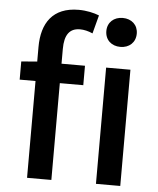

<svg xmlns="http://www.w3.org/2000/svg" viewBox="-56 -836 745 905"><g transform="rotate(5 316.5 -383.0)"><path d="M106 -436V22H221V-436H332V-528H221V-598C221 -665 245 -697 294 -697C313 -697 334 -692 354 -683L377 -770C352 -780 317 -788 280 -788C157 -788 106 -710 106 -597V-528L31 -522V-436ZM418 -700C418 -658 448 -631 490 -631C532 -631 562 -658 562 -700C562 -741 532 -768 490 -768C448 -768 418 -741 418 -700ZM432 22H547V-528H432Z"/></g></svg>

Font: コーポレート・ロゴ ver3 Medium
Style: Regular
Weight: 500
Designer: [KANA_main] LOGOTYPE.JP [Source Han Sans] Ryoko NISHIZUKA 西塚涼子 (kana, bopomofo & ideographs); Paul D. Hunt (Latin, Greek
Version: Version 12.001;FEAKit 1.0